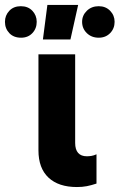

<svg xmlns="http://www.w3.org/2000/svg" viewBox="-102 -744 482 774"><path d="M208 10Q134 10 93.5 -28Q53 -66 53 -138V-525H201V-168Q201 -141 213 -127.5Q225 -114 248 -114Q257 -114 266.5 -115.5Q276 -117 287 -122V-4Q266 3 248 6.5Q230 10 208 10ZM296 -592Q267 -592 248 -610.5Q229 -629 229 -656Q229 -682 248 -700.5Q267 -719 296 -719Q324 -719 342 -700.5Q360 -682 360 -656Q360 -629 342 -610.5Q324 -592 296 -592ZM-17 -592Q-47 -592 -64.5 -610.5Q-82 -629 -82 -656Q-82 -682 -64.5 -700.5Q-47 -719 -18 -719Q11 -719 28.5 -700.5Q46 -682 46 -656Q46 -629 28.5 -610.5Q11 -592 -17 -592ZM71 -585 89 -724H213L182 -585Z"/></svg>

Font: TikTok Sans 24pt
Style: Bold
Weight: 700
Version: Version 4.000